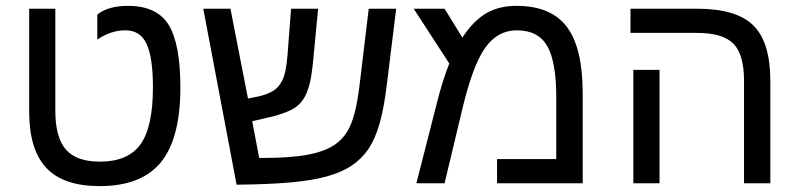

<svg xmlns="http://www.w3.org/2000/svg" viewBox="-20 -629 2744 659"><path d="M321.8 9.8Q197.3 9.8 138.7 -53Q80.1 -115.7 80.1 -246.1V-599.1H169.9V-249Q169.9 -158.2 205.8 -116.2Q241.7 -74.2 323.2 -74.2Q418.9 -74.2 461.9 -133.3Q504.9 -192.4 504.9 -329.1Q504.9 -430.7 483.4 -477.8Q461.9 -524.9 410.2 -524.9Q360.4 -524.9 314 -493.2V-579.1Q351.6 -608.9 418.9 -608.9Q519 -608.9 559.1 -543.2Q599.1 -477.5 599.1 -329.1Q599.1 -153.8 532.2 -72Q465.3 9.8 321.8 9.8Z M1187 -60.5Q1153.3 -38.1 1103.3 -23.9Q1053.2 -9.8 978 -2.9Q902.8 3.9 792 4.9L677.7 -599.1H771L831.1 -291L866.7 -297.9Q896 -304.7 915 -315.7Q934.1 -326.7 945.3 -346.7Q954.6 -362.3 959.5 -385.3Q964.4 -408.2 966.8 -439.9L979 -599.1H1071.8L1056.6 -439Q1053.2 -398.4 1048.3 -368.9Q1043.5 -339.4 1036.6 -321.3Q1024.4 -284.7 1000 -264.9Q975.6 -245.1 918.9 -230L845.7 -212.9L869.6 -86.9H881.3Q979.5 -86.9 1038.6 -98.4Q1097.7 -109.9 1131.8 -134.3Q1154.8 -150.9 1170.4 -175.3Q1186 -199.7 1196.8 -239.7Q1207.5 -279.8 1214.8 -342.8L1245.6 -599.1H1339.8L1308.6 -346.2Q1298.8 -261.2 1283.2 -206.3Q1267.6 -151.4 1244.4 -117.4Q1221.2 -83.5 1187 -60.5Z M1752.9 -608.9Q1871.1 -608.9 1925.5 -536.9Q1980 -464.8 1980 -308.1V0H1686V-83H1889.2V-296.9Q1889.2 -416.5 1858.4 -470.7Q1827.6 -524.9 1753.9 -524.9Q1688 -524.9 1645.5 -465.3Q1602.5 -404.8 1566.9 -254.9L1505.9 0H1409.2L1476.1 -262.2Q1487.3 -308.1 1499 -345.2Q1510.7 -382.3 1522 -411.1L1399.9 -599.1H1505.9L1566.9 -500Q1605 -557.6 1648.4 -583.3Q1691.9 -608.9 1752.9 -608.9Z M2624 -351.1V0H2533.7V-352.1Q2533.7 -441.9 2497.3 -479Q2460.9 -516.1 2371.6 -516.1H2144V-599.1H2373Q2507.8 -599.1 2565.9 -541.5Q2624 -483.9 2624 -351.1ZM2243.7 -389.2V0H2153.8V-389.2Z"/></svg>

Font: Arimo Nerd Font
Style: Regular
Weight: 400
Designer: Steve Matteson
Foundry: Monotype Imaging Inc.
Version: Version 1.33;Nerd Fonts 3.2.1